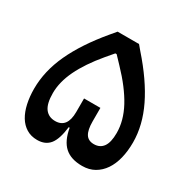

<svg xmlns="http://www.w3.org/2000/svg" viewBox="-142 -741 875 885"><g transform="rotate(30 295.0 -299.0)"><path d="M166 10Q133 10 108.5 -5Q84 -20 68 -46.5Q52 -73 44 -109.5Q36 -146 36 -188Q36 -282 80 -377Q124 -472 212 -577L238 -608H352L373 -583Q464 -480 509.5 -386Q555 -292 555 -201Q555 -155 545.5 -116.5Q536 -78 517 -50Q498 -22 470 -6Q442 10 405 10Q345 10 312 -20Q279 -50 268 -114H263Q255 -47 232 -18.5Q209 10 166 10ZM194 -107Q258 -107 258 -192V-264H345V-192Q345 -147 358.5 -125.5Q372 -104 402 -104Q434 -104 451 -127.5Q468 -151 468 -201Q468 -267 431.5 -334.5Q395 -402 323 -477L286 -516H279L245 -476Q183 -402 152 -337.5Q121 -273 121 -214Q121 -158 140 -132.5Q159 -107 194 -107Z"/></g></svg>

Font: IBM Plex Sans Arabic Medium
Style: Regular
Weight: 500
Designer: Mike Abbink, Paul van der Laan, Pieter van Rosmalen, Wael Morcos, Khajak Apelian
Foundry: Bold Monday
Version: Version 1.1